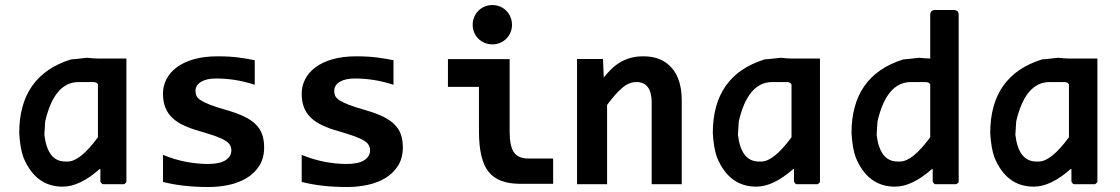

<svg xmlns="http://www.w3.org/2000/svg" viewBox="-20 -730 4438 761"><path d="M481 -498V-10.3Q481 -5.4 471.2 0H388.2Q383.3 0 377.9 -10.3V-59.6H374.5Q295.9 9.8 228.5 9.8Q120.6 9.8 72.8 -106.4Q59.6 -142.6 56.2 -202.6Q56.2 -430.7 261.7 -494.6Q269 -494.6 324.7 -501Q353 -498 368.2 -498ZM155.8 -195.8Q168.5 -89.8 238.8 -89.8H248.5Q297.4 -89.8 368.2 -186V-395Q364.7 -404.8 348.1 -404.8H292Q195.3 -404.8 159.2 -249Z M1026.9 -146Q1026.9 -103.5 1008.1 -73.5Q989.3 -43.5 958.3 -24.7Q927.2 -5.9 887.9 2.7Q848.6 11.2 807.6 11.2Q752.9 11.2 709 6.1Q665 1 626 -8.8V-116.2Q671.9 -97.2 717.5 -88.6Q763.2 -80.1 803.7 -80.1Q850.6 -80.1 873.8 -95Q897 -109.9 897 -133.8Q897 -145 892.1 -154.3Q887.2 -163.6 873.8 -172.1Q860.4 -180.7 835.9 -189.7Q811.5 -198.7 772 -210Q735.4 -220.2 707.8 -233.2Q680.2 -246.1 662.1 -263.7Q644 -281.2 635 -304.4Q626 -327.6 626 -358.9Q626 -389.2 639.6 -416Q653.3 -442.9 680.4 -463.1Q707.5 -483.4 748 -495.1Q788.6 -506.8 842.8 -506.8Q889.6 -506.8 925.8 -502Q961.9 -497.1 989.7 -491.2V-394Q947.3 -407.7 909.9 -413.3Q872.6 -418.9 835.9 -418.9Q799.3 -418.9 777.1 -405.8Q754.9 -392.6 754.9 -369.1Q754.9 -357.9 759.3 -349.1Q763.7 -340.3 776.6 -332Q789.6 -323.7 812.7 -314.7Q835.9 -305.7 874 -294.9Q917 -282.7 946.3 -268.8Q975.6 -254.9 993.4 -237.3Q1011.2 -219.7 1019 -197.3Q1026.9 -174.8 1026.9 -146Z M1576.7 -146Q1576.7 -103.5 1557.9 -73.5Q1539.1 -43.5 1508.1 -24.7Q1477.1 -5.9 1437.7 2.7Q1398.4 11.2 1357.4 11.2Q1302.7 11.2 1258.8 6.1Q1214.8 1 1175.8 -8.8V-116.2Q1221.7 -97.2 1267.3 -88.6Q1313 -80.1 1353.5 -80.1Q1400.4 -80.1 1423.6 -95Q1446.8 -109.9 1446.8 -133.8Q1446.8 -145 1441.9 -154.3Q1437 -163.6 1423.6 -172.1Q1410.2 -180.7 1385.7 -189.7Q1361.3 -198.7 1321.8 -210Q1285.2 -220.2 1257.6 -233.2Q1230 -246.1 1211.9 -263.7Q1193.8 -281.2 1184.8 -304.4Q1175.8 -327.6 1175.8 -358.9Q1175.8 -389.2 1189.5 -416Q1203.1 -442.9 1230.2 -463.1Q1257.3 -483.4 1297.9 -495.1Q1338.4 -506.8 1392.6 -506.8Q1439.5 -506.8 1475.6 -502Q1511.7 -497.1 1539.6 -491.2V-394Q1497.1 -407.7 1459.7 -413.3Q1422.4 -418.9 1385.7 -418.9Q1349.1 -418.9 1326.9 -405.8Q1304.7 -392.6 1304.7 -369.1Q1304.7 -357.9 1309.1 -349.1Q1313.5 -340.3 1326.4 -332Q1339.4 -323.7 1362.5 -314.7Q1385.7 -305.7 1423.8 -294.9Q1466.8 -282.7 1496.1 -268.8Q1525.4 -254.9 1543.2 -237.3Q1561 -219.7 1568.8 -197.3Q1576.7 -174.8 1576.7 -146Z M2009.3 -631.8Q2009.3 -615.7 2003.4 -601.6Q1997.6 -587.4 1987.1 -576.9Q1976.6 -566.4 1962.4 -560.3Q1948.2 -554.2 1931.6 -554.2Q1915 -554.2 1900.6 -560.3Q1886.2 -566.4 1875.7 -576.9Q1865.2 -587.4 1859.4 -601.6Q1853.5 -615.7 1853.5 -631.8Q1853.5 -647.9 1859.4 -662.1Q1865.2 -676.3 1875.7 -687Q1886.2 -697.8 1900.6 -703.9Q1915 -710 1931.6 -710Q1948.2 -710 1962.4 -703.9Q1976.6 -697.8 1987.1 -687Q1997.6 -676.3 2003.4 -662.1Q2009.3 -647.9 2009.3 -631.8ZM1878.4 -385.7H1755.4V-495.6H2000V-209Q2000 -150.4 2017.1 -126Q2034.2 -101.6 2075.2 -101.6H2172.4V-1.5H2041Q1954.1 -1.5 1916.3 -49.3Q1878.4 -97.2 1878.4 -209Z M2563 0V-323.2Q2563 -404.8 2502.4 -404.8Q2472.2 -404.8 2444.6 -380.4Q2417 -356 2386.2 -314V0H2267.1V-496.1H2370.1L2373 -422.9Q2388.2 -441.9 2404.5 -457.5Q2420.9 -473.1 2439.9 -484.1Q2459 -495.1 2481 -501Q2502.9 -506.8 2530.3 -506.8Q2568.4 -506.8 2596.7 -494.4Q2625 -481.9 2644 -459.2Q2663.1 -436.5 2672.6 -404.5Q2682.1 -372.6 2682.1 -333V0Z M3230 -498V-10.3Q3230 -5.4 3220.2 0H3137.2Q3132.3 0 3127 -10.3V-59.6H3123.5Q3044.9 9.8 2977.5 9.8Q2869.6 9.8 2821.8 -106.4Q2808.6 -142.6 2805.2 -202.6Q2805.2 -430.7 3010.7 -494.6Q3018.1 -494.6 3073.7 -501Q3102.1 -498 3117.2 -498ZM2904.8 -195.8Q2917.5 -89.8 2987.8 -89.8H2997.6Q3046.4 -89.8 3117.2 -186V-395Q3113.8 -404.8 3097.2 -404.8H3041Q2944.3 -404.8 2908.2 -249Z M3687 -690.4H3759.8Q3779.8 -690.4 3779.8 -670.4V-10.3Q3779.8 -5.4 3770 0H3687Q3682.1 0 3676.8 -10.3V-59.6H3673.3Q3594.7 9.8 3527.3 9.8Q3419.4 9.8 3371.6 -106.4Q3358.4 -142.6 3355 -202.6Q3355 -430.7 3560.5 -494.6Q3567.9 -494.6 3623.5 -501Q3651.9 -498 3667 -498V-670.4Q3667 -690.4 3687 -690.4ZM3454.6 -195.8Q3467.3 -89.8 3537.6 -89.8H3547.4Q3596.2 -89.8 3667 -186V-395Q3663.6 -404.8 3647 -404.8H3590.8Q3494.1 -404.8 3458 -249Z M4329.6 -498V-10.3Q4329.6 -5.4 4319.8 0H4236.8Q4231.9 0 4226.6 -10.3V-59.6H4223.1Q4144.5 9.8 4077.1 9.8Q3969.2 9.8 3921.4 -106.4Q3908.2 -142.6 3904.8 -202.6Q3904.8 -430.7 4110.4 -494.6Q4117.7 -494.6 4173.3 -501Q4201.7 -498 4216.8 -498ZM4004.4 -195.8Q4017.1 -89.8 4087.4 -89.8H4097.2Q4146 -89.8 4216.8 -186V-395Q4213.4 -404.8 4196.8 -404.8H4140.6Q4043.9 -404.8 4007.8 -249Z"/></svg>

Font: Code New Roman
Style: Bold
Weight: 700
Monospace: yes
Designer: Sam Radian
Foundry: Code New Roman
Version: Version 1.508 October 19, 2014